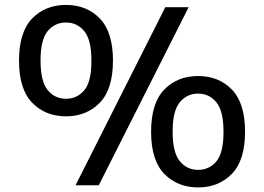

<svg xmlns="http://www.w3.org/2000/svg" viewBox="-20 -770 1098 798"><path d="M254.5 -286.5Q169 -286.5 114 -342.8Q59 -399 59 -518Q59 -636.5 113.5 -693Q168 -749.5 254.5 -749.5Q340.5 -749.5 395 -693Q449.5 -636.5 449.5 -518Q449.5 -399 394.5 -342.8Q339.5 -286.5 254.5 -286.5ZM294 0 667 -740H764L390.5 0ZM254.5 -359.5Q300.5 -359.5 330.2 -394.8Q360 -430 360 -517Q360 -604.5 330.2 -640.5Q300.5 -676.5 254.5 -676.5Q207.5 -676.5 178 -640.5Q148.5 -604.5 148.5 -518.5Q148.5 -432 178 -395.8Q207.5 -359.5 254.5 -359.5ZM803.5 9Q718 9 663 -47.2Q608 -103.5 608 -222Q608 -341 662.5 -397.5Q717 -454 803.5 -454Q889.5 -454 944 -397.5Q998.5 -341 998.5 -222Q998.5 -103.5 943.5 -47.2Q888.5 9 803.5 9ZM803.5 -64Q849.5 -64 879.2 -99.2Q909 -134.5 909 -221.5Q909 -309 879.2 -345Q849.5 -381 803.5 -381Q757 -381 727.2 -345Q697.5 -309 697.5 -223Q697.5 -136.5 727.2 -100.2Q757 -64 803.5 -64Z"/></svg>

Font: Encode Sans Exp Md
Style: Regular
Weight: 500
Width: 7
Designer: Multiple Designers
Foundry: Impallari Type
Version: Version 3.002; ttfautohint (v1.8.3) -l 8 -r 50 -G 200 -x 14 